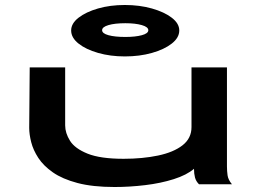

<svg xmlns="http://www.w3.org/2000/svg" viewBox="-20 -738 1040 769"><path d="M439 11Q351 11 290.5 -5Q230 -21 192 -47.5Q154 -74 133.5 -105.5Q113 -137 105 -168.5Q97 -200 97 -226L99 -468H241V-236Q241 -205 260.5 -174Q280 -143 331 -122.5Q382 -102 475 -102Q551 -102 613 -115Q675 -128 711 -156Q747 -184 747 -229V-468H889V-71Q889 -53 891.5 -35.5Q894 -18 909 0H777Q765 -12 761 -27Q757 -42 757 -62Q728 -37 676 -20.5Q624 -4 561.5 3.5Q499 11 439 11ZM480 -512Q422 -512 373 -526Q324 -540 294.5 -563.5Q265 -587 265 -616Q265 -644 294.5 -667Q324 -690 372.5 -704Q421 -718 480 -718Q539 -718 588.5 -704Q638 -690 668 -667Q698 -644 698 -616Q698 -587 668 -563.5Q638 -540 588.5 -526Q539 -512 480 -512ZM482 -590Q522 -590 548 -597Q574 -604 574 -617Q574 -630 548 -637.5Q522 -645 482 -645Q440 -645 414.5 -637.5Q389 -630 389 -617Q389 -604 414.5 -597Q440 -590 482 -590Z"/></svg>

Font: Inconsolata UltraExpanded ExtraBold
Style: Regular
Weight: 800
Width: 9
Monospace: yes
Designer: Raph Levien, Cyreal, Brenton Simpson
Foundry: Raph Levien, Cyreal, Google
Version: Version 3.001; ttfautohint (v1.8.2.53-6de2)